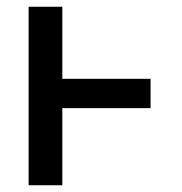

<svg xmlns="http://www.w3.org/2000/svg" viewBox="-20 -550 540 570"><path d="M65 0V-530H165V-316H427V-229H165V0Z"/></svg>

Font: Iosevka Slab Semibold
Style: Regular
Weight: 600
Monospace: yes
Designer: Belleve Invis
Foundry: Belleve Invis
Version: Version 11.1.1; ttfautohint (v1.8.3)